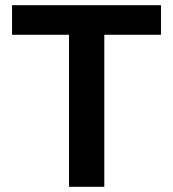

<svg xmlns="http://www.w3.org/2000/svg" viewBox="-20 -720 667 740"><path d="M245.9 -586H26.5V-700H600.4V-586H382V0H245.9Z"/></svg>

Font: AF Albert Sans Medium
Style: Regular
Weight: 500
Designer: Andreas Rasmussen
Foundry: a.Foundry
Version: Version 1.300;Glyphs 3.2 (3231)